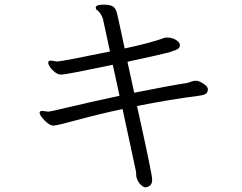

<svg xmlns="http://www.w3.org/2000/svg" viewBox="-20 -740 1040 824"><path d="M568 -285Q633 8 633 29.5Q633 51 622.5 57.5Q612 64 604.5 64Q597 64 586.5 55Q576 46 570 32.5Q564 19 564.5 11Q565 3 563 -7L506 -272Q407 -251 315 -226Q223 -201 210 -201Q197 -201 183.5 -212Q170 -223 160 -236Q150 -249 150 -256.5Q150 -264 162 -264L187 -261Q196 -261 275 -280Q354 -299 493 -329L464 -462Q461 -461 440 -457Q419 -453 388.5 -446.5Q358 -440 306.5 -430Q255 -420 242 -420Q229 -420 216 -430Q203 -440 195 -452Q187 -464 187 -470Q187 -480 198 -480L225 -476Q242 -476 452 -519L422 -658Q419 -669 411.5 -680.5Q404 -692 397.5 -696Q391 -700 391 -707V-709Q393 -720 423.5 -720Q454 -720 466 -711.5Q478 -703 483.5 -677.5Q489 -652 498.5 -609.5Q508 -567 515 -532Q628 -556 687 -578L693 -579Q720 -579 735.5 -568.5Q751 -558 752 -548V-546Q752 -538 746 -532Q740 -526 710.5 -517Q681 -508 527 -475L556 -342Q716 -374 784 -384Q792 -386 800 -389.5Q808 -393 820 -393.5Q832 -394 850.5 -382.5Q869 -371 872 -360V-355Q872 -339 854 -333L840 -330Q708 -313 568 -285Z"/></svg>

Font: LXGW WenKai Lite
Style: Regular
Weight: 400
Designer: LXGW / Fontworks Inc.
Foundry: LXGW / Fontworks Inc.
Version: Version 1.511; March 25, 2025